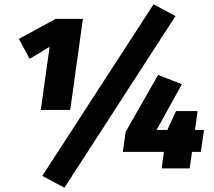

<svg xmlns="http://www.w3.org/2000/svg" viewBox="-20 -784 995 894"><path d="M366 -696 307 -272H170L211 -566L118 -510L68 -603L239 -696ZM695 -764 797 -709 280 90 177 35ZM930 -179 915 -77H874L863 0H733L743 -77H552L565 -170L716 -435L827 -392L709 -179H759L800 -267H900L888 -179Z"/></svg>

Font: Fira Sans Black
Style: Italic
Weight: 900
Italic angle: -8°
Designer: Carrois Corporate & Edenspiekermann AG
Foundry: Carrois Corporate GbR & Edenspiekermann AG
Version: Version 4.203